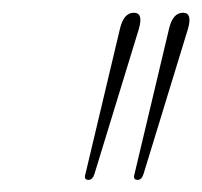

<svg xmlns="http://www.w3.org/2000/svg" viewBox="-20 -790 325 309"><path d="M122.5 -500.5Q114.5 -500.5 117.5 -510L173 -743.5Q179 -769.5 195.5 -769.5Q211 -769.5 203.5 -743.5L132 -510Q129 -500.5 122.5 -500.5ZM201.5 -500.5Q193.5 -500.5 196.5 -510L252 -743.5Q258 -769.5 274.5 -769.5Q290 -769.5 282.5 -743.5L211 -510Q208 -500.5 201.5 -500.5Z"/></svg>

Font: Fraunces 144pt Soft Thin
Style: Italic
Weight: 100
Italic angle: -16°
Version: Version 1.000;[0bf87f6ff]